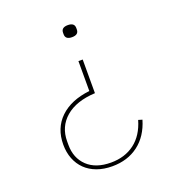

<svg xmlns="http://www.w3.org/2000/svg" viewBox="-130 -628 860 928"><g transform="rotate(-20 300.0 -163.5)"><path d="M291 194Q247 194 212 181Q177 168 153 144.5Q129 121 116 88Q103 55 103 15Q103 -70 158 -122.5Q213 -175 310 -186V-340H332V-167Q234 -162 180 -115.5Q126 -69 126 6V24Q126 92 169.5 133.5Q213 175 291 175Q363 175 413 137Q463 99 484 26L504 32Q481 110 425.5 152Q370 194 291 194ZM321 -459Q287 -459 287 -486V-494Q287 -521 321 -521Q355 -521 355 -494V-486Q355 -459 321 -459Z"/></g></svg>

Font: IBM Plex Mono Thin
Style: Regular
Weight: 100
Monospace: yes
Designer: Mike Abbink, Paul van der Laan, Pieter van Rosmalen
Foundry: Bold Monday
Version: Version 2.3